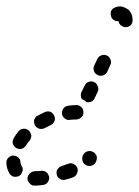

<svg xmlns="http://www.w3.org/2000/svg" viewBox="-31 -547 435 601"><path d="M123 7Q122 3 120 -1Q118 -5 114 -8Q110 -11 106 -12Q102 -13 97 -12Q86 -11 77 -11Q68 -10 62 -4Q55 3 55 13Q56 22 63 28Q69 35 79 34Q90 34 103 32Q113 31 118 24Q124 16 123 7ZM211 -22Q207 -30 199 -34Q190 -38 182 -34Q172 -31 162 -27Q157 -26 154 -23Q151 -20 148 -16Q146 -12 146 -8Q146 -3 147 1Q150 10 158 14Q167 18 175 15Q187 12 198 8Q207 4 210 -4Q214 -13 211 -22ZM12 6Q7 5 4 2Q0 -1 -2 -5Q-10 -19 -11 -35Q-12 -45 -6 -52Q0 -59 9 -60Q13 -60 18 -59Q22 -57 25 -55Q29 -52 31 -48Q33 -44 33 -39Q34 -32 37 -27Q39 -24 40 -20Q40 -16 40 -12Q37 -8 36 -3Q35 -3 35 -2Q34 0 32 1Q31 2 29 4Q25 6 20 6Q16 7 12 6ZM271 -60Q269 -64 266 -67Q263 -71 259 -72Q251 -76 242 -73Q233 -70 229 -62Q229 -62 229 -62Q229 -62 229 -62Q225 -54 227 -45Q229 -35 237 -31Q245 -26 254 -28Q263 -30 268 -38Q269 -40 270 -42Q272 -47 272 -51Q273 -55 271 -60ZM9 -98Q10 -94 13 -90Q15 -87 19 -84Q23 -82 27 -81Q32 -80 36 -81Q41 -82 44 -85Q48 -88 50 -91Q55 -100 62 -107Q64 -111 66 -115Q67 -119 67 -124Q66 -128 64 -132Q62 -136 58 -139Q51 -145 42 -144Q33 -143 27 -136Q19 -126 12 -115Q10 -111 9 -107Q8 -102 9 -98ZM76 -172Q75 -168 76 -163Q76 -159 78 -155Q83 -147 92 -144Q101 -142 109 -146Q118 -151 127 -155Q136 -159 139 -167Q143 -176 139 -184Q135 -193 127 -197Q118 -200 109 -196Q98 -191 87 -185Q83 -183 80 -180Q78 -176 76 -172ZM163 -191Q164 -182 172 -176Q179 -170 188 -172Q199 -173 209 -173Q218 -174 225 -181Q231 -187 230 -197Q230 -206 223 -212Q216 -219 207 -218Q195 -218 183 -216Q173 -215 168 -208Q162 -200 163 -191ZM224 -259 234 -279Q238 -288 247 -291Q256 -294 264 -290Q272 -286 275 -277Q279 -268 275 -260L265 -239Q263 -235 260 -232Q256 -229 252 -228Q249 -227 246 -227Q243 -227 240 -227Q239 -228 238 -229Q233 -234 225 -237Q225 -238 224 -239Q224 -241 223 -242Q222 -246 222 -250Q222 -255 224 -259ZM275 -312Q283 -308 292 -311Q301 -315 305 -323L314 -343Q319 -352 315 -360Q312 -369 304 -373Q296 -377 287 -374Q278 -371 274 -363L264 -342Q260 -334 263 -325Q266 -316 275 -312ZM317 -495Q314 -504 317 -513Q321 -521 330 -524Q337 -527 344 -527Q352 -527 360 -523Q367 -520 373 -515Q378 -509 381 -502Q384 -494 384 -486Q384 -484 384 -483Q384 -474 377 -467Q369 -461 360 -462Q353 -463 347 -468Q341 -473 340 -481Q332 -480 326 -484Q319 -488 317 -495Z"/></svg>

Font: FRB American Cursive Guidelines Arrows Dashed Extrabold
Style: Bold Italic
Weight: 800
Italic angle: -25°
Version: Version 2.0;Modular Font Editor K font №1